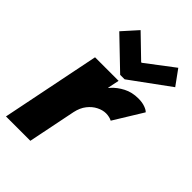

<svg xmlns="http://www.w3.org/2000/svg" viewBox="-233 -876 966 966"><g transform="rotate(45 250.0 -393.0)"><path d="M2.4 0 108.9 -527.3H276.4L263.7 -465.8H275.9L240.7 -425.8Q249.5 -448.2 272.5 -473.6Q295.4 -499 330.3 -517.1Q365.2 -535.2 409.7 -535.2Q437.5 -535.2 457.5 -527.8Q477.5 -520.5 484.9 -511.7L390.1 -357.4Q382.3 -361.8 370.6 -364.5Q358.9 -367.2 347.7 -367.2Q324.2 -367.2 299.3 -354.7Q274.4 -342.3 254.9 -317.6Q235.4 -293 227.5 -255.9L175.8 0ZM260.7 -554.2 102.5 -706.1 174.3 -786.1 290.5 -673.8H294.4L442.4 -786.1L500.5 -706.1L292.5 -554.2Z"/></g></svg>

Font: Reddit Sans Black
Style: Italic
Weight: 900
Italic angle: -11.25°
Designer: Stephen Hutchings
Version: Version 1.013